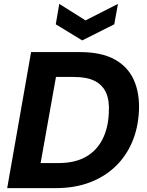

<svg xmlns="http://www.w3.org/2000/svg" viewBox="-20 -968 755 988"><path d="M17 0 140 -700H391Q501 -700 569.5 -662.5Q638 -625 668.5 -557Q699 -489 695 -398Q691 -310 660 -237Q629 -164 573.5 -111Q518 -58 441 -29Q364 0 268 0ZM189 -129H282Q365 -129 421 -160.5Q477 -192 507 -250.5Q537 -309 540 -388Q544 -450 526 -490.5Q508 -531 467.5 -551.5Q427 -572 360 -572H268ZM587 -948 568 -843 403 -760 267 -843 285 -948 420 -863Z"/></svg>

Font: DM Sans 28pt Black
Style: Italic
Weight: 900
Italic angle: -10°
Version: Version 4.004;gftools[0.9.30]